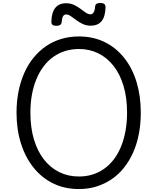

<svg xmlns="http://www.w3.org/2000/svg" viewBox="-20 -1262 1067 1301"><path d="M515 19Q418 19 340.5 -19Q263 -57 207.5 -126Q152 -195 122 -290Q92 -385 92 -499Q92 -575 105.5 -642.5Q119 -710 144.5 -767.5Q170 -825 207 -870.5Q244 -916 291 -948.5Q338 -981 394.5 -998Q451 -1015 515 -1015Q611 -1015 688 -977.5Q765 -940 820.5 -871Q876 -802 905 -707Q934 -612 934 -499Q934 -423 921 -355Q908 -287 882.5 -229.5Q857 -172 820.5 -126Q784 -80 737 -48Q690 -16 634.5 1.5Q579 19 515 19ZM515 -66Q563 -66 605.5 -79Q648 -92 684.5 -117.5Q721 -143 750 -180.5Q779 -218 799 -266Q819 -314 830 -372.5Q841 -431 841 -499Q841 -600 817 -680Q793 -760 749.5 -815.5Q706 -871 646.5 -900.5Q587 -930 515 -930Q467 -930 424 -917Q381 -904 344 -878.5Q307 -853 278 -815.5Q249 -778 228.5 -730Q208 -682 197 -624Q186 -566 186 -499Q186 -397 210 -317Q234 -237 278 -181Q322 -125 382 -95.5Q442 -66 515 -66ZM362 -1087Q328 -1087 328 -1113Q329 -1176 354 -1208Q379 -1240 428 -1240Q458 -1240 482 -1228.5Q506 -1217 525 -1202.5Q544 -1188 561 -1176.5Q578 -1165 594 -1165Q608 -1165 616 -1181Q624 -1197 625 -1220Q627 -1242 659 -1242Q678 -1242 686.5 -1235Q695 -1228 695 -1214Q694 -1151 669 -1119.5Q644 -1088 594 -1088Q565 -1088 540.5 -1099.5Q516 -1111 496.5 -1126Q477 -1141 460 -1152.5Q443 -1164 428 -1164Q414 -1164 407 -1151.5Q400 -1139 398 -1113Q397 -1100 388 -1093.5Q379 -1087 362 -1087Z"/></svg>

Font: Playwrite ES
Style: Regular
Weight: 400
Designer: Veronika Burian, José Scaglione
Foundry: TypeTogether
Version: Version 1.002